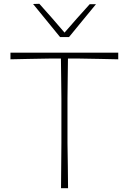

<svg xmlns="http://www.w3.org/2000/svg" viewBox="-20 -990 677 1010"><path d="M301 0Q301.5 -61 302 -117Q302.5 -173 303 -238V-472Q302.5 -529.5 301.8 -579.8Q301 -630 300.5 -682H241Q177.5 -681 128.5 -680Q79.5 -679 35 -678V-713H602V-678Q558 -679 509 -680Q460 -681 396 -682H337.5Q337 -630 336.2 -579.8Q335.5 -529.5 335 -472V-238Q336 -173 336.8 -117Q337.5 -61 338 0ZM296 -795Q261 -838 225.2 -881.8Q189.5 -925.5 154 -969L187 -970Q256 -893.5 319.5 -818.5Q352 -856 384.8 -893.2Q417.5 -930.5 452 -968H485Q449 -924.5 413.8 -881.5Q378.5 -838.5 343 -795Z"/></svg>

Font: Commissioner Loud Thin
Style: Regular
Weight: 100
Designer: Kostas Bartsokas
Foundry: Kostas Bartsokas
Version: Version 1.000; ttfautohint (v1.8.3)